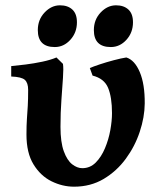

<svg xmlns="http://www.w3.org/2000/svg" viewBox="-20 -684 594 719"><path d="M257.3 15.1Q213.9 15.1 172.9 -5.1Q131.8 -25.4 105.5 -68.4Q79.1 -111.3 79.1 -180.2Q79.1 -214.8 80.8 -238.8Q82.5 -262.7 84 -287.4Q85.4 -312 85.4 -347.7Q85.4 -373.5 73.2 -384.8Q61 -396 22 -397.5V-436.5Q44.4 -438.5 75.7 -442.4Q106.9 -446.3 138.2 -452.9Q169.4 -459.5 191.4 -468.8L215.8 -444.8Q218.3 -428.2 215.8 -392.8Q213.4 -357.4 210 -310.1Q206.5 -262.7 206.5 -209Q206.5 -151.4 219 -117.4Q231.4 -83.5 250.2 -68.8Q269 -54.2 288.1 -54.2Q317.4 -54.2 338.4 -75.2Q359.4 -96.2 373 -128.7Q386.7 -161.1 393.1 -196.5Q399.4 -231.9 399.4 -260.3Q399.4 -319.8 384.8 -355Q370.1 -390.1 326.7 -400.9L316.4 -429.2Q328.6 -434.6 353.5 -442.9Q378.4 -451.2 406 -458.5Q433.6 -465.8 453.1 -468.8Q484.4 -459 503.4 -414.1Q522.5 -369.1 522 -296.4Q521.5 -245.1 503.4 -190.7Q485.4 -136.2 451.2 -89.6Q417 -43 368.2 -13.9Q319.3 15.1 257.3 15.1ZM268.1 -600.6Q268.1 -562 243.4 -534.9Q218.8 -507.8 185.1 -507.8Q121.6 -507.8 121.6 -571.3Q121.6 -610.4 147 -637.2Q172.4 -664.1 204.6 -664.1Q233.9 -664.1 251 -648.2Q268.1 -632.3 268.1 -600.6ZM478 -600.6Q478 -562 453.4 -534.9Q428.7 -507.8 395 -507.8Q331.5 -507.8 331.5 -571.3Q331.5 -610.4 356.9 -637.2Q382.3 -664.1 414.6 -664.1Q443.8 -664.1 460.9 -648.2Q478 -632.3 478 -600.6Z"/></svg>

Font: Gentium Book Plus
Style: Bold
Weight: 700
Designer: Victor Gaultney, Annie Olsen, Iska Routamaa, Becca Hirsbrunner
Foundry: SIL International
Version: Version 6.101